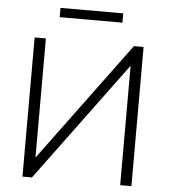

<svg xmlns="http://www.w3.org/2000/svg" viewBox="-58 -917 852 969"><g transform="rotate(5 368.0 -432.5)"><path d="M92 0V-705H149V-73H128L595 -705H644V0H587V-632H607L140 0ZM209 -818V-865H527V-818Z"/></g></svg>

Font: Nunito Sans 12pt Light
Style: Regular
Weight: 300
Designer: Vernon Adams
Foundry: Vernon Adams
Version: Version 3.101;gftools[0.9.27]